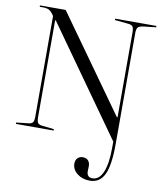

<svg xmlns="http://www.w3.org/2000/svg" viewBox="-99 -770 932 1096"><g transform="rotate(10 367.0 -222.0)"><path d="M123 -649 127 -643V-61Q127 -36 120.5 -27Q114 -18 97 -16L25 -8V0H244V-8L173 -16Q156 -18 149.5 -27Q143 -36 143 -61V-621H147L590 3V40Q590 131 569 180.5Q548 230 509 230Q476 230 476 195L477 166Q477 145 466 133Q455 121 435 121Q416 121 404.5 133Q393 145 393 165Q393 199 423 222.5Q453 246 496 246Q554 246 580 191.5Q606 137 606 14V-629Q606 -653 614 -662Q622 -671 646 -674L718 -682V-690H479V-682L560 -674Q577 -672 583.5 -663Q590 -654 590 -629V-138H586L192 -690H43V-682H60Q84 -682 96.5 -675.5Q109 -669 123 -649Z"/></g></svg>

Font: Libre Caslon Display
Style: Regular
Weight: 400
Designer: Pablo Impallari, Rodrigo Fuenzalida
Foundry: Pablo Impallari, Rodrigo Fuenzalida
Version: Version 1.100; ttfautohint (v1.6) -l 8 -r 50 -G 200 -x 14 -D